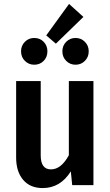

<svg xmlns="http://www.w3.org/2000/svg" viewBox="-20 -941 561 976"><path d="M331 -921 404 -855 264 -719 215 -761ZM154 -748Q183 -748 202 -728.5Q221 -709 221 -680Q221 -651 202 -631.5Q183 -612 154 -612Q126 -612 106.5 -631.5Q87 -651 87 -680Q87 -709 106.5 -728.5Q126 -748 154 -748ZM316.5 -728.5Q336 -748 364 -748Q392 -748 411.5 -728.5Q431 -709 431 -680Q431 -651 411.5 -631.5Q392 -612 364 -612Q336 -612 316.5 -631.5Q297 -651 297 -680Q297 -709 316.5 -728.5ZM455 -529V0H347L340 -70Q287 15 197 15Q133 15 97.5 -27Q62 -69 62 -140V-529H187V-151Q187 -80 239 -80Q291 -80 330 -152V-529Z"/></svg>

Font: Fira Sans Condensed Medium
Style: Regular
Weight: 500
Width: 3
Designer: Carrois Corporate & Edenspiekermann AG
Foundry: Carrois Corporate GbR & Edenspiekermann AG
Version: Version 4.203;PS 004.203;hotconv 1.0.88;makeotf.lib2.5.64775